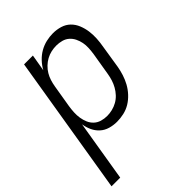

<svg xmlns="http://www.w3.org/2000/svg" viewBox="-239 -633 953 953"><g transform="rotate(-45 237.5 -156.5)"><path d="M-25 215 96 -520H158L143 -432Q155 -454 173 -473Q191 -492 213 -504.5Q235 -517 259 -522.5Q283 -528 306 -528Q333 -528 357.5 -520.5Q382 -513 399.5 -496Q417 -479 426.5 -455.5Q436 -432 439.5 -407Q443 -382 441.5 -355.5Q440 -329 435 -302L416 -182Q412 -159 404.5 -135.5Q397 -112 385 -90Q373 -68 355 -48.5Q337 -29 315.5 -16Q294 -3 269.5 2.5Q245 8 221 8Q196 8 172 1Q148 -6 130.5 -22Q113 -38 103 -59.5Q93 -81 89 -106L36 215ZM207 -47Q225 -47 243.5 -51.5Q262 -56 279 -65.5Q296 -75 309.5 -89.5Q323 -104 332.5 -121Q342 -138 347.5 -155.5Q353 -173 356 -191L376 -311Q379 -331 380 -350.5Q381 -370 377.5 -388Q374 -406 366 -422.5Q358 -439 344.5 -451Q331 -463 312.5 -468Q294 -473 275 -473Q257 -473 239 -469Q221 -465 204.5 -456Q188 -447 174 -433.5Q160 -420 150.5 -404Q141 -388 135.5 -370.5Q130 -353 127 -335L107 -215Q104 -195 103 -175.5Q102 -156 105 -137Q108 -118 115.5 -100.5Q123 -83 136.5 -70.5Q150 -58 168.5 -52.5Q187 -47 207 -47Z"/></g></svg>

Font: Iosevka SS04 Light
Style: Italic
Weight: 300
Italic angle: -9°
Monospace: yes
Designer: Belleve Invis
Foundry: Belleve Invis
Version: Version 19.0.0; ttfautohint (v1.8.4)